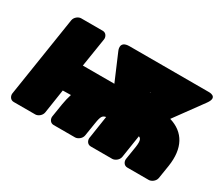

<svg xmlns="http://www.w3.org/2000/svg" viewBox="-109 -810 1247 1092"><g transform="rotate(30 514.0 -264.0)"><path d="M878 -324 1013 -509C1057 -570 990 -566 990 -566H471C401 -566 430 -509 430 -509L503 -338H296L326 -528C328 -544 318 -566 295 -566H153C137 -566 114 -551 110 -528L28 0C26 16 36 38 59 38H201C217 38 240 23 244 0L268 -158L321 -159C314 -137 308 -113 304 -88L290 0C288 16 298 38 321 38H462C478 38 502 23 506 0L520 -88C528 -140 536 -146 557 -151L534 0C532 16 542 38 565 38H706C722 38 746 23 750 0L773 -149C785 -145 795 -136 788 -88L774 0C772 16 782 38 805 38H946C962 38 986 23 990 0L1004 -88C1023 -213 978 -294 878 -324ZM704 -394 703 -398 706 -397Z"/></g></svg>

Font: Asimov Print
Style: EIt
Weight: 500
Designer: Google
Version: Version 2.000980; 2014